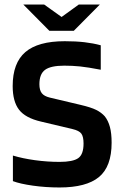

<svg xmlns="http://www.w3.org/2000/svg" viewBox="-20 -819 537 848"><path d="M300 -249 161 -282Q92 -298 64 -334.5Q36 -371 36 -439Q36 -541 92 -589Q148 -637 266 -637Q315 -637 353.5 -632.5Q392 -628 425 -619V-511Q368 -522 334 -525.5Q300 -529 264 -529Q204 -529 179 -510.5Q154 -492 154 -447Q154 -421 164.5 -407.5Q175 -394 200 -388L335 -356Q382 -345 405 -333.5Q428 -322 443 -305Q458 -286 465.5 -258Q473 -230 473 -189Q473 -83 417 -37Q361 9 243 9Q182 9 125.5 1Q69 -7 37 -19V-132Q80 -119 134.5 -111.5Q189 -104 243 -104Q302 -104 325.5 -120.5Q349 -137 349 -185Q349 -215 339.5 -228.5Q330 -242 300 -249ZM83 -799H175L252 -744L328 -799H421L306 -683H198Z"/></svg>

Font: Blinker SemiBold
Style: Regular
Weight: 600
Designer: Juergen Huber
Foundry: supertype
Version: Version 1.015;PS 1.15;hotconv 1.0.88;makeotf.lib2.5.647800